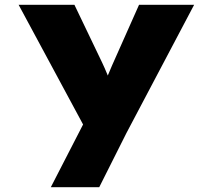

<svg xmlns="http://www.w3.org/2000/svg" viewBox="-20 -555 892 805"><path d="M193 230 354 -83 344 -4 58 -535H292L408 -293Q418 -272 429 -245.5Q440 -219 452 -189L407 -180Q416 -201 428 -229Q440 -257 450 -281L563 -535H794L510 3L396 230Z"/></svg>

Font: Lexend Giga Black
Style: Regular
Weight: 900
Designer: Bonnie Shaver-Troup, Thomas Jockin
Foundry: Lexend
Version: Version 1.007